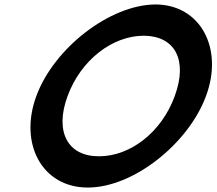

<svg xmlns="http://www.w3.org/2000/svg" viewBox="-20 -790 970 860"><path d="M142.8 -360C222.4 -576 473.6 -769 676 -770C877 -770 982.7 -574 902.8 -360C823.5 -145 575.2 51 372.6 50C169.6 50 63.5 -145 142.8 -360ZM282.8 -360C223.4 -199 283.8 -89 424.2 -90C564.2 -90 704 -198 762.8 -360C822.1 -521 764 -629 624.3 -630C483.3 -630 342.1 -521 282.8 -360Z"/></svg>

Font: Nordica Plus
Style: NordicaClassicRgObl
Weight: 500
Version: Version 1.01